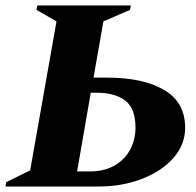

<svg xmlns="http://www.w3.org/2000/svg" viewBox="-50 -680 715 700"><path d="M86 -660H427L424 -644L327 -602L291 -397H340Q472 -397 548.5 -352Q625 -307 625 -214Q625 -153 582.5 -104.5Q540 -56 468 -28Q396 0 308 0H-30L-27 -16L60 -59L156 -602L83 -644ZM231 -55H277Q330 -55 367.5 -76.5Q405 -98 424.5 -134.5Q444 -171 444 -215Q444 -284 407 -313Q370 -342 300 -342H281Z"/></svg>

Font: Spectral ExtraBold
Style: Italic
Weight: 800
Italic angle: -10°
Designer: Jean-Baptiste Levee
Foundry: Production Type
Version: Version 2.001